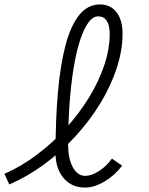

<svg xmlns="http://www.w3.org/2000/svg" viewBox="-52 -834 672 868"><path d="M332 14Q272 14 235.5 -29Q199 -72 199 -142Q199 -295 210 -418.5Q221 -542 244.5 -630.5Q268 -719 306.5 -766.5Q345 -814 400 -814Q447 -814 474.5 -779Q502 -744 502 -681Q502 -607 476 -527Q450 -447 402.5 -368.5Q355 -290 290.5 -219.5Q226 -149 149.5 -92.5Q73 -36 -10 0L-32 -48Q45 -82 116 -135.5Q187 -189 246.5 -255Q306 -321 350.5 -393.5Q395 -466 419.5 -539.5Q444 -613 444 -681Q444 -720 430.5 -740Q417 -760 392 -760Q368 -760 347.5 -732Q327 -704 310 -652Q293 -600 281 -527.5Q269 -455 262.5 -366Q256 -277 256 -174Q257 -114 278 -76.5Q299 -39 333 -39Q362 -39 396 -61Q430 -83 454 -117L500 -85Q467 -41 420.5 -13.5Q374 14 332 14Z"/></svg>

Font: Victor Mono Thin ExtraLight
Style: Italic
Weight: 250
Italic angle: -12°
Monospace: yes
Version: Version 1.561;gftools[0.9.30]